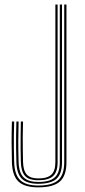

<svg xmlns="http://www.w3.org/2000/svg" viewBox="-20 -820 376 846"><path d="M148.8 5.5Q88 5.5 61.1 -20.4Q34.2 -46.2 32.5 -105.5Q31.2 -154 31.1 -193Q31 -232 32.5 -284.5H42.5Q41.5 -251 41.1 -223.2Q40.8 -195.5 41.1 -167.6Q41.5 -139.8 42.5 -105.8Q44 -50.5 68.8 -26.5Q93.5 -2.5 148.8 -2.5Q210.2 -2.5 236.6 -26.4Q263 -50.2 263 -105.5V-800H272.8V-105.5Q272.8 -46.2 244 -20.4Q215.2 5.5 148.8 5.5ZM148.8 -10.2Q99 -10.2 76.4 -32.4Q53.8 -54.5 52.2 -105.8Q51.2 -139.5 50.9 -168.1Q50.5 -196.8 50.9 -224.6Q51.2 -252.5 52.2 -284.5H62Q60.8 -237.8 60.6 -198.1Q60.5 -158.5 62 -106.8Q63.5 -57.5 84.6 -37.9Q105.8 -18.2 148.8 -18.2Q199.5 -18.2 221.5 -38.5Q243.5 -58.8 243.5 -105.5V-800H253.2V-105.5Q253.2 -54.5 229.1 -32.4Q205 -10.2 148.8 -10.2ZM148.8 -25.8Q106 -25.8 89.4 -45.9Q72.8 -66 71.8 -106.5Q71 -142 70.8 -167.9Q70.5 -193.8 70.9 -220.2Q71.2 -246.8 71.8 -284.5H81.5Q80.5 -243.2 80.2 -214.4Q80 -185.5 80.5 -160.8Q81 -136 81.5 -106.8Q82.5 -67.8 98 -50.8Q113.5 -33.8 148.8 -33.8Q189 -33.8 206.5 -50.5Q224 -67.2 224 -105.5V-800H233.8V-105.5Q233.8 -62.8 214 -44.2Q194.2 -25.8 148.8 -25.8Z"/></svg>

Font: Big Shoulders Inline Text Thin ExtraLight
Style: Regular
Weight: 250
Version: Version 2.002